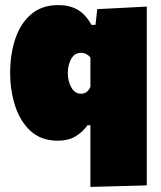

<svg xmlns="http://www.w3.org/2000/svg" viewBox="-20 -538 633 756"><path d="M336 198V-45H325Q305 -17.5 276.8 -0.8Q248.5 16 208 16Q142.5 16 101 -21.8Q59.5 -59.5 39.8 -120.5Q20 -181.5 20 -251Q20 -325.5 40.5 -386Q61 -446.5 103 -482.2Q145 -518 209 -518Q253.5 -518 285.5 -499.8Q317.5 -481.5 340 -440H356L363 -502L558 -512V192ZM299 -169Q313.5 -169 323 -177.5Q332.5 -186 336 -197V-312Q330 -319.5 320.2 -324.8Q310.5 -330 299 -330Q273.5 -330 260.2 -305.8Q247 -281.5 247 -249Q247 -219 260.8 -194Q274.5 -169 299 -169Z"/></svg>

Font: Commissioner Black
Style: Regular
Weight: 900
Designer: Kostas Bartsokas
Foundry: Kostas Bartsokas
Version: Version 1.000; ttfautohint (v1.8.3)